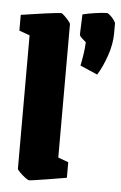

<svg xmlns="http://www.w3.org/2000/svg" viewBox="-51 -714 482 763"><g transform="rotate(5 190.0 -332.5)"><path d="M327 -430 258 -460Q263 -484 266.5 -507.5Q270 -531 271 -554Q265 -559 255 -568Q245 -577 245 -583L248 -663Q267 -668 297 -672.5Q327 -677 345 -677Q349 -677 357.5 -669.5Q366 -662 373 -652.5Q380 -643 380 -638V-599Q380 -556 363.5 -508.5Q347 -461 327 -430ZM94 12Q90 12 78.5 3.5Q67 -5 56.5 -15.5Q46 -26 46 -30V-562L4 -577V-640Q4 -640 18.5 -642Q33 -644 55 -647.5Q77 -651 100 -654Q123 -657 140.5 -659Q158 -661 163 -661Q167 -661 176 -652.5Q185 -644 193.5 -634Q202 -624 202 -620V-88L243 -73V-11Q243 -11 222.5 -7.5Q202 -4 174.5 0.5Q147 5 123.5 8.5Q100 12 94 12Z"/></g></svg>

Font: Grenze Gotisch Black
Style: Regular
Weight: 900
Designer: Renata Polastri
Foundry: Omnibus-Type
Version: Version 1.001